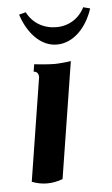

<svg xmlns="http://www.w3.org/2000/svg" viewBox="-46 -600 370 637"><g transform="rotate(-5 139.0 -281.0)"><path d="M161.6 -508.8C119.1 -508.8 82.8 -529.8 64 -566.9L41.3 -561C61.5 -499 103.8 -451.2 157.7 -451.2C213.6 -451.2 257.6 -498.5 278.1 -561L255.4 -566.9C237.1 -530.5 202.4 -508.8 161.6 -508.8ZM137.5 -4.9 199 -392.6C187 -390.4 157 -387.7 145.5 -387.7C126.5 -387.7 93.3 -390.6 76.9 -392.6L73 -368.2C83.7 -368.2 89.4 -360.4 89.4 -348.6L34.9 -4.9C50.5 1.2 67.6 4.9 85.2 4.9C102.8 4.9 120.1 1.7 137.5 -4.9Z"/></g></svg>

Font: RisaltypS01
Style: Medium
Weight: 500
Italic angle: -9°
Designer: gluk
Foundry: gluk
Version: Version 0.24